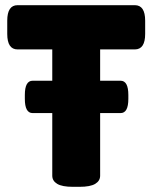

<svg xmlns="http://www.w3.org/2000/svg" viewBox="-20 -720 589 742"><path d="M262 2Q220 2 201 -9.5Q182 -21 182 -41V-529H48Q8 -529 8 -589V-640Q8 -700 48 -700H501Q541 -700 541 -640V-589Q541 -529 501 -529H367V-41Q367 -21 348 -9.5Q329 2 287 2ZM106 -283Q76 -283 76 -338V-353Q76 -408 106 -408H446Q476 -408 476 -353V-338Q476 -283 446 -283Z"/></svg>

Font: Asap Black
Style: Regular
Weight: 900
Designer: Pablo Cosgaya
Foundry: Omnibus-Type
Version: Version 3.001; ttfautohint (v1.8.4.7-5d5b)